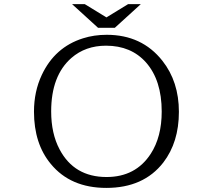

<svg xmlns="http://www.w3.org/2000/svg" viewBox="-20 -899 1040 938"><path d="M459 -763.2 332 -878.9H394L500 -814L606 -878.9H668L541 -763.2ZM501.5 -729Q673.3 -729 773.4 -602.1Q854 -500 854 -352.5Q854 -204.1 777.8 -105Q681.6 19 499.5 19Q324.7 19 228.5 -97.7Q146 -196.8 146 -353.5Q146 -451.7 184.1 -532.7Q247.6 -668.5 385.7 -711.9Q439.5 -729 501.5 -729ZM498 -675.8Q397.5 -675.8 328.6 -615.7Q230 -529.3 230 -354.5Q230 -246.6 271 -169.4Q342.3 -34.2 500.5 -34.2Q642.6 -34.2 716.3 -147.5Q770 -230 770 -354Q770 -506.8 693.4 -593.8Q620.6 -675.8 498 -675.8Z"/></svg>

Font: BIZ UDMincho
Style: Regular
Weight: 400
Monospace: yes
Designer: TypeBank Co., Ltd.
Foundry: Morisawa Inc.
Version: Version 1.06